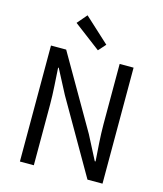

<svg xmlns="http://www.w3.org/2000/svg" viewBox="-138 -1070 997 1172"><g transform="rotate(15 361.0 -484.5)"><path d="M100 0H188V-385C188 -462 181 -540 177 -614H181L260 -463L527 0H622V-733H534V-352C534 -276 541 -194 546 -120H541L463 -271L196 -733H100ZM384 -779 425 -825 268 -969 215 -907Z"/></g></svg>

Font: Source Han Sans KR Regular
Style: Regular
Weight: 400
Designer: Ryoko NISHIZUKA (kana & ideographs); Paul D. Hunt (Latin, Greek & Cyrillic); Wenlong ZHANG (bopomofo); Sandoll Communica
Foundry: Adobe Systems Incorporated
Version: Version 1.004;PS 1.004;hotconv 1.0.82;makeotf.lib2.5.63406